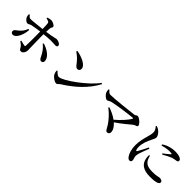

<svg xmlns="http://www.w3.org/2000/svg" viewBox="278 -2081 3444 3444"><g transform="rotate(45 2000.0 -359.0)"><path d="M798 -171C815 -138 829 -102 864 -102C896 -102 913 -127 909 -162C898 -255 786 -330 672 -363L661 -347C729 -293 769 -231 798 -171ZM292 -353C273 -300 246 -252 183 -203C141 -169 118 -162 118 -126C118 -99 136 -79 165 -79C249 -79 312 -234 315 -349ZM112 -545C112 -526 114 -497 121 -482C138 -444 179 -409 206 -409C232 -409 247 -429 286 -438C335 -449 411 -461 474 -469L475 -392C476 -307 476 -154 472 -104C471 -91 464 -89 453 -90C427 -94 389 -104 352 -114L343 -96C377 -75 407 -48 422 -26C445 10 445 29 481 29C526 29 558 -26 558 -75C558 -109 551 -300 551 -391V-477C617 -484 687 -490 726 -490C778 -490 810 -485 844 -485C871 -485 885 -495 885 -519C885 -556 822 -582 780 -582C756 -582 748 -567 553 -541C554 -578 556 -612 559 -635C562 -663 581 -668 581 -689C581 -717 519 -753 472 -754C444 -754 410 -744 387 -735L388 -716C434 -707 458 -700 465 -673C469 -655 472 -594 473 -531C393 -522 240 -504 194 -504C168 -504 150 -523 128 -552Z M1194 -695 1183 -676C1275 -610 1305 -574 1353 -512C1379 -478 1396 -463 1422 -463C1453 -463 1474 -487 1474 -517C1474 -610 1321 -672 1194 -695ZM1906 -598C1763 -397 1382 -128 1288 -128C1253 -128 1219 -163 1193 -191L1178 -182C1179 -158 1188 -122 1199 -102C1220 -66 1285 -12 1335 -12C1361 -12 1373 -41 1400 -58C1626 -199 1810 -368 1926 -585Z M2313 -385 2302 -368C2349 -333 2403 -286 2456 -221C2556 -106 2554 -37 2600 -37C2629 -37 2652 -56 2652 -90C2652 -148 2615 -203 2560 -251C2677 -330 2775 -414 2836 -465C2873 -495 2915 -484 2915 -519C2915 -558 2824 -635 2784 -635C2762 -635 2747 -611 2722 -608C2632 -597 2272 -556 2168 -556C2134 -556 2115 -582 2090 -609L2074 -602C2075 -572 2080 -548 2087 -532C2102 -496 2155 -445 2190 -445C2215 -445 2238 -471 2263 -477C2350 -500 2629 -540 2739 -549C2753 -550 2758 -542 2750 -528C2712 -464 2621 -363 2523 -280C2460 -326 2383 -363 2313 -385Z M3451 -582C3529 -640 3629 -662 3701 -662C3769 -662 3809 -655 3842 -638C3869 -625 3877 -607 3877 -592C3877 -572 3867 -562 3844 -558C3816 -553 3785 -551 3748 -539C3703 -522 3635 -486 3583 -455L3568 -471C3612 -506 3672 -552 3690 -570C3701 -582 3704 -591 3633 -591C3599 -591 3543 -586 3459 -562ZM3442 -286C3448 -262 3457 -228 3469 -206C3506 -141 3556 -111 3680 -111C3784 -111 3824 -130 3846 -130C3882 -130 3919 -115 3919 -84C3919 -31 3821 -18 3706 -18C3531 -18 3450 -87 3429 -197C3422 -227 3421 -258 3423 -283ZM3138 -737C3167 -705 3192 -666 3191 -624C3191 -585 3180 -546 3167 -498C3151 -438 3122 -342 3122 -239C3122 -135 3149 -51 3182 -5C3199 19 3219 36 3241 36C3268 36 3282 20 3282 -9C3282 -37 3262 -70 3262 -103C3262 -119 3267 -142 3276 -178C3286 -215 3326 -313 3346 -367L3324 -377C3299 -327 3246 -219 3222 -183C3213 -169 3204 -170 3198 -184C3192 -196 3186 -217 3186 -257C3186 -347 3224 -438 3256 -501C3280 -552 3294 -572 3294 -597C3294 -647 3244 -698 3217 -717C3197 -732 3178 -741 3151 -749Z"/></g></svg>

Font: Noto Serif CJK JP SemiBold
Style: Regular
Weight: 600
Designer: Ryoko NISHIZUKA 西塚涼子 (kana & ideographs); Frank Grießhammer (Latin, Greek & Cyrillic); Wenlong ZHANG 张文龙 (bopomofo); San
Foundry: Adobe
Version: Version 2.001;hotconv 1.1.0;makeotfexe 2.6.0